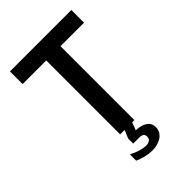

<svg xmlns="http://www.w3.org/2000/svg" viewBox="-269 -830 1137 1137"><g transform="rotate(-45 300.0 -261.0)"><path d="M240.5 -619H42.5V-725H557V-619H360V0H341.5L323 48.5Q366 49.5 393.2 67Q420.5 84.5 420.5 120Q420.5 146.5 404.8 165.2Q389 184 363.5 193.5Q338 203 308.5 203Q256 203 197.5 177.5V124.5Q225.5 139.5 253 147.8Q280.5 156 302.5 156Q321.5 156 333 148Q344.5 140 344.5 124Q344.5 107.5 335.8 100.5Q327 93.5 306.5 93.5H256.5V51.5L277.5 0H240.5Z"/></g></svg>

Font: JuliaMono SemiBold
Style: Regular
Weight: 600
Monospace: yes
Designer: cormullion
Foundry: corm
Version: Version 0.055; ttfautohint (v1.8.4)